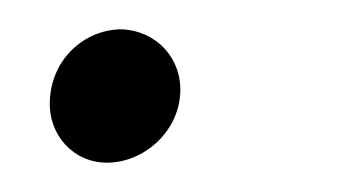

<svg xmlns="http://www.w3.org/2000/svg" viewBox="-20 -104 235 131"><path d="M53 7C78 7 102 -14 103 -41C104 -64 87 -83 63 -84C38 -84 15 -64 14 -35C13 -12 30 7 53 7Z"/></svg>

Font: Fixel Text 20240404 Light
Style: Italic
Weight: 300
Width: 4
Italic angle: -10°
Designer: AlfaBravo + MacPaw
Foundry: Kyrylo Tkachov, Marchela Mozhyna, Serhii Makarenko, Maria Weinstein, Zakhar Kryvoshyya
Version: Version 1.211;Glyphs 3.2 (3225)